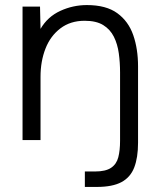

<svg xmlns="http://www.w3.org/2000/svg" viewBox="-20 -553 631 758"><path d="M315 185V124H355Q397 124 418.5 109.5Q440 95 447 68Q454 41 454 3V-267Q454 -306 449 -342.5Q444 -379 429.5 -408Q415 -437 387.5 -454Q360 -471 314 -471Q258 -471 218.5 -441Q179 -411 159.5 -361Q140 -311 140 -250V0H69V-527H138L140 -439Q168 -487 218 -510Q268 -533 323 -533Q399 -533 443 -501Q487 -469 506 -414.5Q525 -360 525 -291V11Q525 69 510 108Q495 147 459.5 166Q424 185 362 185Z"/></svg>

Font: Onest Light
Style: Regular
Weight: 300
Designer: Dmitri Voloshin, Andrey Kudryavtsev
Foundry: Dmitri Voloshin, Andrey Kudryavtsev
Version: Version 1.000;gftools[0.9.33]